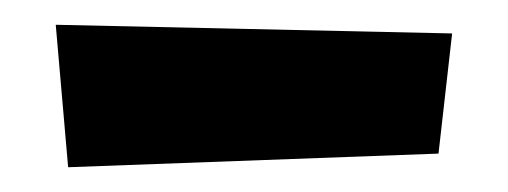

<svg xmlns="http://www.w3.org/2000/svg" viewBox="-20 -555 410 155"><path d="M25 -535 35 -420 334 -431 345 -528Z"/></svg>

Font: Super Mario
Style: Regular
Weight: 400
Version: Version 1.0